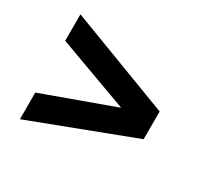

<svg xmlns="http://www.w3.org/2000/svg" viewBox="-110 -740 819 780"><g transform="rotate(30 299.5 -350.0)"><path d="M538 -415V-285L62 -104V-229L395 -350L62 -472V-596Z"/></g></svg>

Font: Montserrat Alternates
Style: Bold
Weight: 700
Designer: Julieta Ulanovsky
Foundry: Julieta Ulanovsky
Version: Version 7.200